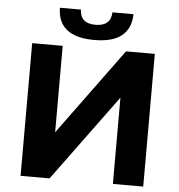

<svg xmlns="http://www.w3.org/2000/svg" viewBox="-59 -954 939 1009"><g transform="rotate(5 410.5 -449.0)"><path d="M87 -700H248V-244L582 -700H734V0H574V-455L240 0H87ZM216 -898H327Q329 -825 410 -825Q450 -825 471 -843.5Q492 -862 493 -898H604Q603 -823 555 -784Q507 -745 410 -745Q218 -745 216 -898Z"/></g></svg>

Font: APTA Sans Regular
Style: Bold Italic
Weight: 700
Version: Version 7.200